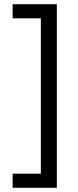

<svg xmlns="http://www.w3.org/2000/svg" viewBox="-20 -769 369 912"><path d="M40 -682V-749H250V123H40V56H174V-682Z"/></svg>

Font: Titillium-CLs Web
Style: CLs-Regular
Weight: 400
Version: Version 1.002;PS 57.000;hotconv 1.0.70;makeotf.lib2.5.55311